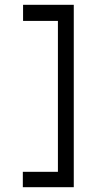

<svg xmlns="http://www.w3.org/2000/svg" viewBox="-20 -690 390 799"><path d="M287 89H75V25H221V-603H76V-670H287Z"/></svg>

Font: Inconsolata ExtraCondensed Medium
Style: Regular
Weight: 500
Width: 2
Monospace: yes
Designer: Raph Levien, Cyreal, Brenton Simpson
Foundry: Raph Levien, Cyreal, Google
Version: Version 3.001; ttfautohint (v1.8.2.53-6de2)